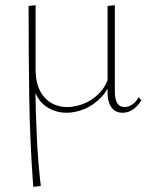

<svg xmlns="http://www.w3.org/2000/svg" viewBox="-20 -430 580 739"><path d="M108 289Q95 115 92.5 -59Q90 -233 90 -407L117 -410V-162Q117 -94 150.5 -56Q184 -18 240 -18Q268 -18 300 -30Q332 -42 360 -69Q388 -96 401 -142L413 -134Q398 -85 369 -55Q340 -25 305 -10.5Q270 4 236 4Q193 4 157.5 -20Q122 -44 108 -97L116 -96Q117 -7 121.5 92Q126 191 137 286ZM452 4Q433 4 420.5 -5Q408 -14 401 -31.5Q394 -49 394 -74V-407L422 -410V-77Q422 -49 431 -33.5Q440 -18 460 -18Q474 -18 488.5 -27.5Q503 -37 514 -56L524 -44Q512 -23 493 -9.5Q474 4 452 4Z"/></svg>

Font: Ysabeau Office Thin
Style: Regular
Weight: 250
Designer: Christian Thalmann (Catharsis Fonts)
Version: Version 2.001;gftools[0.9.30]; featfreeze: tnum,lnum,ss02